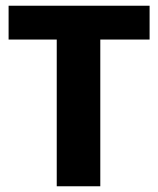

<svg xmlns="http://www.w3.org/2000/svg" viewBox="-20 -650 551 670"><path d="M502 -630V-512H330V0H178V-512H10V-630Z"/></svg>

Font: Mukta Malar ExtraBold
Style: Regular
Weight: 800
Designer: Aadarsh Rajan, Girish Dalvi, Yashodeep Gholap
Foundry: Ek Type
Version: Version 2.538;PS 1.000;hotconv 16.6.51;makeotf.lib2.5.65220;